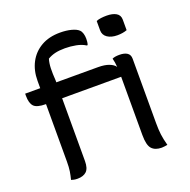

<svg xmlns="http://www.w3.org/2000/svg" viewBox="-135 -894 1019 1030"><g transform="rotate(-20 375.0 -378.5)"><path d="M205 -70Q205 -28 187 -11Q169 6 136 6Q123 6 114.5 4Q106 2 100 0Q106 -23 109.5 -45Q113 -67 113 -101V-428Q61 -428 44 -446.5Q27 -465 27 -506V-519H113V-561Q113 -620 137 -665.5Q161 -711 206 -737Q251 -763 314 -763Q350 -763 378.5 -755.5Q407 -748 420 -735Q428 -727 432 -713.5Q436 -700 436 -684Q436 -675 435 -666Q434 -657 431 -649H426Q404 -663 373 -669Q342 -675 310 -675Q278 -675 254.5 -669.5Q231 -664 211 -652Q204 -629 203 -600Q202 -571 205 -529V-519H443Q481 -519 505.5 -509.5Q530 -500 540 -485Q538 -513 532 -535Q546 -542 573 -542Q601 -542 617 -531.5Q633 -521 633 -498V-130Q633 -93 636.5 -65Q640 -37 650 0Q642 1 634 2.5Q626 4 617 4Q580 4 561 -16.5Q542 -37 542 -95V-424V-428H205ZM521 -754Q532 -759 548 -761Q564 -763 580 -763Q614 -763 634.5 -751Q655 -739 655 -713V-653Q631 -644 600 -644Q565 -644 543 -659Q521 -674 521 -701Z"/></g></svg>

Font: Recursive Sn Csl St
Style: Regular
Weight: 400
Version: Version 1.079;hotconv 1.0.112;makeotfexe 2.5.65598; ttfautoh